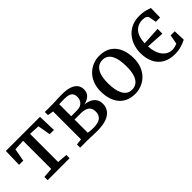

<svg xmlns="http://www.w3.org/2000/svg" viewBox="109 -1340 2121 2121"><g transform="rotate(-45 1170.0 -279.0)"><path d="M134.5 0V-50.5L250.5 -60V-499L124 -493L97 -343H31.5L36.5 -554.5H570L576 -343H510L483.5 -493L359 -499V-60L477.5 -50.5V0Z M907.5 4Q883.5 4 853.2 3Q823 2 795.5 1Q768 0 750.5 0H642.5V-49.5L714 -58V-494L645.5 -505.5V-554.5H759Q776 -554.5 802.2 -555.8Q828.5 -557 857.5 -558.2Q886.5 -559.5 911.5 -559.5Q993 -559.5 1040.2 -541.8Q1087.5 -524 1108 -493.8Q1128.5 -463.5 1128.5 -425.5Q1128.5 -374 1096.8 -344.8Q1065 -315.5 1013.5 -304Q1060 -299.5 1093.8 -282.2Q1127.5 -265 1145.8 -235.5Q1164 -206 1164 -165Q1164 -118 1138.8 -79.8Q1113.5 -41.5 1057.2 -18.8Q1001 4 907.5 4ZM899 -50Q980.5 -50 1013.8 -79.2Q1047 -108.5 1047 -159Q1047 -217.5 1010.8 -240.5Q974.5 -263.5 916.5 -263.5H818.5V-57.5Q826 -56 838.8 -54.2Q851.5 -52.5 867.2 -51.2Q883 -50 899 -50ZM818.5 -315.5H904.5Q946.5 -315.5 971.2 -330.2Q996 -345 1007.2 -368.8Q1018.5 -392.5 1018.5 -420Q1018.5 -445 1008.2 -464.2Q998 -483.5 972.5 -494.2Q947 -505 901.5 -505Q880.5 -505 859 -504.5Q837.5 -504 818.5 -503Z M1241.5 -278.5Q1241.5 -349 1263.8 -403.2Q1286 -457.5 1323.8 -494.5Q1361.5 -531.5 1409 -550.2Q1456.5 -569 1507 -569Q1594.5 -569 1650.5 -531.2Q1706.5 -493.5 1734 -428Q1761.5 -362.5 1761.5 -280Q1761.5 -209 1739.2 -154.5Q1717 -100 1679.2 -63.2Q1641.5 -26.5 1594 -7.8Q1546.5 11 1495.5 11Q1430.5 11 1382.5 -10.8Q1334.5 -32.5 1303.5 -71.8Q1272.5 -111 1257 -163.8Q1241.5 -216.5 1241.5 -278.5ZM1502.5 -46.5Q1546.5 -46.5 1577.2 -71.2Q1608 -96 1624.2 -146.2Q1640.5 -196.5 1640.5 -271.5Q1640.5 -323.5 1633 -367.5Q1625.5 -411.5 1609.2 -443.8Q1593 -476 1566.8 -493.8Q1540.5 -511.5 1502.5 -511.5Q1458 -511.5 1426.8 -486.8Q1395.5 -462 1379 -412.2Q1362.5 -362.5 1362.5 -286.5Q1362.5 -234 1370.2 -190.2Q1378 -146.5 1394.8 -114.2Q1411.5 -82 1438 -64.2Q1464.5 -46.5 1502.5 -46.5Z M2115.5 11.5Q2030.5 11.5 1971.8 -22.5Q1913 -56.5 1882.2 -119.5Q1851.5 -182.5 1851.5 -268Q1851.5 -330.5 1870.8 -384.8Q1890 -439 1926.2 -480.2Q1962.5 -521.5 2014.5 -544.8Q2066.5 -568 2132.5 -568Q2160 -568 2186.8 -564.5Q2213.5 -561 2238.2 -554.2Q2263 -547.5 2286.5 -538L2283.5 -392H2217L2200.5 -480Q2199 -490 2182.2 -501.5Q2165.5 -513 2126.5 -513Q2077.5 -513 2040.8 -489.5Q2004 -466 1983.8 -421Q1963.5 -376 1962.5 -311L2175.5 -323.5V-248L1963.5 -260.5Q1965.5 -213 1978 -173.2Q1990.5 -133.5 2012 -104.5Q2033.5 -75.5 2062.5 -59.5Q2091.5 -43.5 2126.5 -43.5Q2149 -43.5 2171 -49.2Q2193 -55 2206.5 -61.5L2226.5 -170.5H2290.5L2295.5 -34Q2258.5 -15 2213.5 -1.8Q2168.5 11.5 2115.5 11.5Z"/></g></svg>

Font: Merriweather 20pt Medium
Style: Regular
Weight: 500
Version: Version 2.100